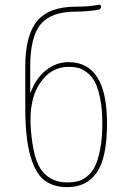

<svg xmlns="http://www.w3.org/2000/svg" viewBox="-20 -768 540 798"><path d="M264.6 -490.2Q190.4 -490.2 144.5 -419.9Q98.6 -349.6 108.4 -228.5Q118.2 -102.5 155.8 -56.2Q193.4 -9.8 259.8 -9.8Q283.2 -9.8 301.8 -14.2Q320.3 -18.6 340.3 -33.7Q360.4 -48.8 373.5 -74.2Q386.7 -99.6 396 -146Q405.3 -192.4 405.3 -254.9Q405.3 -315.4 396 -360.4Q386.7 -405.3 373.5 -429.2Q360.4 -453.1 340.3 -467.8Q320.3 -482.4 303.2 -486.3Q286.1 -490.2 264.6 -490.2ZM259.8 9.8Q201.2 9.8 163.6 -19.5Q126 -48.8 105.5 -122.6Q85 -196.3 85 -320.3V-490.2Q85 -622.1 134.8 -681.2Q184.6 -740.2 294.9 -740.2Q348.6 -740.2 389.6 -748Q399.4 -750 399.9 -740.2Q400.4 -730.5 389.6 -727.5Q339.8 -719.7 294.9 -719.7Q192.4 -719.7 148.9 -667Q105.5 -614.3 105.5 -490.2V-383.8Q105.5 -382.8 106.4 -382.8Q107.4 -382.8 107.4 -383.8Q129.9 -444.3 172.4 -477.1Q214.8 -509.8 264.6 -509.8Q424.8 -509.8 424.8 -254.9Q424.8 -113.3 382.8 -51.8Q340.8 9.8 259.8 9.8Z"/></svg>

Font: Rounded-X Mgen+ 1mn thin
Style: Regular
Weight: 100
Designer: [Source Han Sans]
Ryoko NISHIZUKA  (kana & ideographs); Paul D. Hunt (Latin, Greek & Cyrillic); Wenlong ZHANG  (bopomofo
Version: Version 1.059.20150602